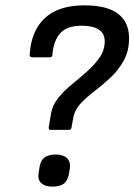

<svg xmlns="http://www.w3.org/2000/svg" viewBox="-20 -686 502 717"><path d="M169 -201Q161 -201 162 -210L170 -259Q175 -292 196.5 -319Q218 -346 248 -370.5Q278 -395 306 -420Q334 -445 352.5 -472Q371 -499 371 -531Q371 -562 348.5 -576Q326 -590 285 -590Q230 -590 205 -562Q180 -534 176 -483Q176 -472 166 -472H100Q95 -472 92.5 -475Q90 -478 91 -483Q96 -570 147 -618Q198 -666 295 -666Q380 -666 421 -634.5Q462 -603 462 -543Q462 -496 442.5 -460.5Q423 -425 394 -397.5Q365 -370 334 -346.5Q303 -323 281 -299.5Q259 -276 254 -248L247 -210Q246 -201 238 -201ZM175 11Q149 11 134.5 -2Q120 -15 124 -39L128 -64Q132 -88 147 -98.5Q162 -109 188 -109Q216 -109 230 -95.5Q244 -82 241 -58L237 -34Q232 -10 217.5 0.5Q203 11 175 11Z"/></svg>

Font: Sofia Sans Semi Condensed Medium
Style: Italic
Weight: 500
Italic angle: -9°
Version: Version 4.100